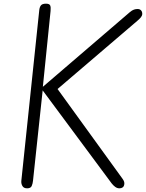

<svg xmlns="http://www.w3.org/2000/svg" viewBox="-20 -1024 794 1044"><path d="M127.5 0Q109 0 101.8 -12.8Q94.5 -25.5 96 -41L193.5 -969Q195.5 -986.5 203 -995.2Q210.5 -1004 230 -1004Q248.5 -1004 252.8 -994.5Q257 -985 255 -964.5L213 -552L685.5 -957.5Q698.5 -968.5 708.5 -971.8Q718.5 -975 728 -975Q740 -975 746.8 -967.8Q753.5 -960.5 753.5 -949Q753.5 -939.5 746.8 -930.8Q740 -922 727.5 -911.5L293 -540L645.5 -53Q653.5 -42 655.2 -34.8Q657 -27.5 655.5 -20Q653.5 -9.5 646.5 -4.8Q639.5 0 629.5 0Q617 0 606.2 -8Q595.5 -16 587 -27L212 -532.5L159.5 -41.5Q158 -26 152.5 -13Q147 0 127.5 0Z"/></svg>

Font: Edu NSW ACT Hand
Style: Regular
Weight: 400
Designer: Tina and Corey Anderson, Eben Sorkin, Mirko Velimirovic
Foundry: Sorkin Type Co.
Version: Version 2.000